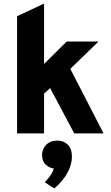

<svg xmlns="http://www.w3.org/2000/svg" viewBox="-20 -742 618 1068"><path d="M75 0V-652L225 -722V-386L351 -511H528L371 -359L556 0H393L259 -252L225 -221V0ZM282 306 229 272Q250 249.5 261.5 232.8Q273 216 279 195Q254.5 192.5 234.2 173.8Q214 155 214 120Q214 87 237 63.5Q260 40 299 40Q334.5 40 357.2 62.8Q380 85.5 380 129Q380 175.5 353.5 222Q327 268.5 282 306Z"/></svg>

Font: Overpass Black
Style: Regular
Weight: 900
Designer: Delve Withrington, Dave Bailey, Thomas Jockin
Foundry: Delve Fonts LLC
Version: Version 4.000; ttfautohint (v1.8.3)